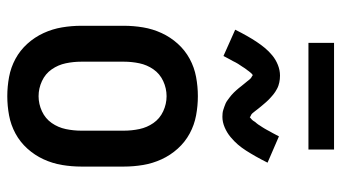

<svg xmlns="http://www.w3.org/2000/svg" viewBox="-230 -722 959 540"><g transform="rotate(90 250.0 -451.5)"><path d="M250 8Q223 8 196 3Q169 -2 145 -15Q121 -28 102.5 -48.5Q84 -69 72.5 -94Q61 -119 56.5 -146Q52 -173 52 -200V-320Q52 -347 56.5 -374Q61 -401 72.5 -426Q84 -451 102.5 -471.5Q121 -492 145 -505Q169 -518 196 -523Q223 -528 250 -528Q277 -528 304 -523Q331 -518 355 -505Q379 -492 397.5 -471.5Q416 -451 427.5 -426Q439 -401 443.5 -374Q448 -347 448 -320V-200Q448 -173 443.5 -146Q439 -119 427.5 -94Q416 -69 397.5 -48.5Q379 -28 355 -15Q331 -2 304 3Q277 8 250 8ZM250 -80Q272 -80 292.5 -89.5Q313 -99 325.5 -117Q338 -135 342.5 -156.5Q347 -178 347 -200V-320Q347 -342 342.5 -363.5Q338 -385 325.5 -403Q313 -421 292.5 -430.5Q272 -440 250 -440Q228 -440 207.5 -430.5Q187 -421 174.5 -403Q162 -385 157.5 -363.5Q153 -342 153 -320V-200Q153 -178 157.5 -156.5Q162 -135 174.5 -117Q187 -99 207.5 -89.5Q228 -80 250 -80ZM308 -597Q303 -597 298 -597.5Q293 -598 288.5 -599.5Q284 -601 279.5 -602.5Q275 -604 270.5 -606Q266 -608 262 -611Q258 -614 254.5 -616.5Q251 -619 247 -622.5Q243 -626 239.5 -629.5Q236 -633 233 -636.5Q230 -640 227 -643.5Q224 -647 221.5 -650.5Q219 -654 215 -658.5Q211 -663 208 -667Q205 -671 202 -674.5Q199 -678 194.5 -680Q190 -682 190 -686H195Q195 -685 191.5 -683Q188 -681 184.5 -677Q181 -673 180 -671.5Q179 -670 177.5 -668Q176 -666 174 -663.5Q172 -661 170.5 -658.5Q169 -656 167 -653Q165 -650 163 -647Q161 -644 159 -641Q157 -638 155 -634Q153 -630 151 -626Q149 -622 146.5 -618Q144 -614 142 -609.5Q140 -605 137 -600L63 -633Q72 -651 80.5 -666Q89 -681 97 -693Q105 -705 114 -716Q123 -727 135 -737Q147 -747 162 -753Q177 -759 192 -759Q197 -759 202 -758.5Q207 -758 211.5 -757Q216 -756 220.5 -754.5Q225 -753 229.5 -750.5Q234 -748 238 -745.5Q242 -743 245.5 -740Q249 -737 253 -733.5Q257 -730 260.5 -726.5Q264 -723 267 -719.5Q270 -716 273 -712.5Q276 -709 278.5 -706Q281 -703 285 -698Q289 -693 292 -689Q295 -685 298 -681.5Q301 -678 305.5 -676.5Q310 -675 310 -670H305Q305 -671 308.5 -673.5Q312 -676 315.5 -679.5Q319 -683 320 -685Q321 -687 322.5 -689Q324 -691 326 -693Q328 -695 329.5 -697.5Q331 -700 333 -703Q335 -706 337 -709Q339 -712 341 -715.5Q343 -719 345 -722.5Q347 -726 349 -730Q351 -734 353.5 -738Q356 -742 358 -746.5Q360 -751 363 -756L437 -724Q428 -706 419.5 -691Q411 -676 403 -663.5Q395 -651 386 -640.5Q377 -630 365 -620Q353 -610 338 -603.5Q323 -597 308 -597ZM100 -839V-911H400V-839Z"/></g></svg>

Font: Iosevka Term Semibold
Style: Regular
Weight: 600
Monospace: yes
Designer: Belleve Invis
Foundry: Belleve Invis
Version: Version 31.4.0